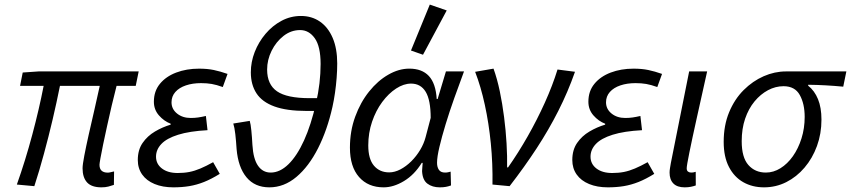

<svg xmlns="http://www.w3.org/2000/svg" viewBox="-20 -793 3657 825"><path d="M415.8 12Q373.5 12 354.1 -9.2Q334.8 -30.5 334.8 -69.8Q334.8 -85.4 342.2 -124Q349.6 -162.6 361.1 -214.1Q372.5 -265.6 385.5 -320.7Q398.5 -375.9 408.6 -424H237.6Q223.5 -353.4 206.1 -279.3Q188.7 -205.2 168.9 -132.5Q149.2 -59.7 127.5 6.9L52.4 0Q89.2 -103.5 118.7 -214.2Q148.3 -324.8 167.5 -424H66.2L77.6 -481.4L145.3 -486.1H575.9L563.2 -424H480.9Q470.4 -383.8 460 -339.4Q449.7 -295.1 440.2 -251.8Q430.7 -208.6 423.2 -172.6Q415.7 -136.6 411.6 -113.3Q407.5 -90.1 407.5 -85.1Q407.5 -67.7 416.7 -59.4Q425.9 -51.2 443.2 -51.2Q448.2 -51.2 454.1 -52.7Q460.1 -54.2 470.2 -56.4L469.4 1.4Q458.5 5.2 445.8 8.6Q433 12 415.8 12Z M724.8 12Q679 12 644.3 -2.3Q609.6 -16.6 590.9 -43.1Q572.1 -69.7 572.1 -105.4Q572.1 -148.7 592.6 -178.6Q613.2 -208.6 645.7 -227.8Q678.1 -247 713.3 -257.4V-261.4Q684.6 -272.4 662.9 -297.2Q641.2 -322 641.2 -356Q641.2 -401.3 667.1 -432.8Q692.9 -464.4 737.1 -481.2Q781.3 -498 835.3 -498Q871 -498 898.7 -492.2Q926.3 -486.4 957.7 -475.4L937.3 -419Q910 -428.8 889.5 -432.3Q869 -435.8 843.7 -435.8Q807.6 -435.8 778.8 -426.1Q750.1 -416.5 733.5 -397.8Q717 -379.1 717 -353.4Q717 -324.4 740.7 -305.2Q764.4 -286.1 799.4 -286.1Q816.3 -286.1 831 -288.2Q845.7 -290.3 864.7 -294.7L871.7 -233.6Q794.2 -229.4 745.3 -214Q696.3 -198.6 673.4 -174.4Q650.4 -150.1 650.4 -119.9Q650.4 -88.5 675.7 -69.1Q701 -49.6 743.4 -49.6Q770.9 -49.6 793.8 -54.1Q816.7 -58.6 841.2 -69Q865.7 -79.3 895.8 -96.1L924.3 -46Q888.2 -23.6 856.8 -11.1Q825.3 1.4 793.7 6.7Q762 12 724.8 12Z M1137.5 12Q1074.8 12 1039 -31.4Q1003.2 -74.8 996.6 -152.7Q994.5 -186.5 991.2 -216Q987.8 -245.5 982.4 -262.2L1053.1 -273.6Q1057.2 -260.6 1060 -232Q1062.9 -203.4 1064.6 -170.5Q1068.3 -110 1088.7 -80.8Q1109 -51.5 1143.1 -51.5Q1182.8 -51.5 1219.5 -87.3Q1256.2 -123.1 1286.5 -189.8Q1316.8 -256.4 1337.8 -349.9Q1347.7 -392.8 1352.7 -435.1Q1357.6 -477.5 1357.6 -518Q1357.6 -593.4 1332.6 -628.6Q1307.5 -663.8 1269.6 -663.8Q1230.6 -663.8 1198.4 -638.7Q1166.2 -613.5 1147 -574.7Q1127.8 -535.8 1127.8 -494.1Q1127.8 -430 1170.3 -400.6Q1212.8 -371.2 1310.4 -371.2H1357.7L1349 -316.3H1297.3Q1211.7 -316.3 1159 -335.6Q1106.3 -354.8 1082.1 -391.9Q1057.8 -429 1057.8 -482.2Q1057.8 -526.9 1074.5 -569.7Q1091.3 -612.6 1120.9 -647.6Q1150.6 -682.7 1189.7 -703.6Q1228.7 -724.4 1273.1 -724.4Q1319.6 -724.4 1354.6 -700.3Q1389.7 -676.1 1409.4 -630.3Q1429 -584.5 1429 -520.4Q1429 -490.5 1426.5 -458.2Q1424 -425.8 1419.4 -393.9Q1414.8 -362 1408.5 -333.6Q1386.3 -234.4 1346.7 -156.1Q1307.1 -77.8 1253.8 -32.9Q1200.5 12 1137.5 12Z M1628.3 12Q1561.7 12 1522.7 -32.4Q1483.6 -76.8 1483.6 -158.5Q1483.6 -229.9 1506.3 -291.8Q1528.9 -353.7 1566.2 -400Q1603.4 -446.4 1648.6 -472.2Q1693.7 -498.1 1738.7 -498.1Q1793.1 -498.1 1822.7 -466.5Q1852.3 -434.8 1856.5 -367.7H1860.5L1896.1 -486.1H1973.8Q1952.9 -430.1 1932.1 -371.7Q1911.3 -313.3 1894.8 -259Q1878.3 -204.7 1868.1 -161.5Q1857.9 -118.2 1857.9 -93.6Q1857.9 -75 1865.9 -63.3Q1873.9 -51.5 1892.5 -51.5Q1900.4 -51.5 1906.1 -53Q1911.9 -54.5 1916.3 -55.5L1917.9 3.8Q1907 7.9 1896 9.9Q1885 12 1869.6 12Q1837.7 12 1816.6 -3.8Q1795.5 -19.5 1793.6 -57.8Q1793.6 -63.5 1794.6 -73.3Q1795.5 -83.1 1796.2 -93.2H1792.2Q1760.7 -42 1715.8 -15Q1671 12 1628.3 12ZM1652.3 -52.3Q1675.8 -52.3 1700.4 -65.1Q1724.9 -77.9 1747.1 -99.8Q1769.2 -121.8 1785.3 -148.7Q1801.4 -175.6 1808.7 -203.5L1830.6 -286.5Q1830.6 -362.9 1809.2 -398.4Q1787.8 -433.8 1746.3 -433.8Q1714.7 -433.8 1682.1 -412.6Q1649.6 -391.4 1622.3 -354.7Q1595.1 -318 1578.7 -269.9Q1562.4 -221.9 1562.4 -168.2Q1562.4 -109.8 1586.9 -81Q1611.4 -52.3 1652.3 -52.3ZM1797.6 -557.8 1745.9 -575.9 1826.8 -773.3 1899.5 -748.1Z M2096.1 0Q2097.6 -89.7 2089 -177Q2080.3 -264.4 2063.2 -342.7Q2046.2 -421 2021.6 -484.4L2100.6 -498.1Q2116.2 -454.7 2127.5 -401.1Q2138.7 -347.4 2146 -290Q2153.4 -232.6 2156.6 -177Q2159.8 -121.3 2159 -73.6H2163Q2206.9 -136 2247.4 -207.2Q2287.9 -278.4 2321.1 -351.9Q2354.3 -425.5 2375.6 -494.3L2450.7 -484.6Q2420.4 -398.2 2379.2 -316.9Q2338.1 -235.6 2285.9 -155.7Q2233.7 -75.8 2169.7 6.9Z M2591.8 12Q2546 12 2511.3 -2.3Q2476.6 -16.6 2457.9 -43.1Q2439.1 -69.7 2439.1 -105.4Q2439.1 -148.7 2459.6 -178.6Q2480.2 -208.6 2512.7 -227.8Q2545.1 -247 2580.3 -257.4V-261.4Q2551.6 -272.4 2529.9 -297.2Q2508.2 -322 2508.2 -356Q2508.2 -401.3 2534.1 -432.8Q2559.9 -464.4 2604.1 -481.2Q2648.3 -498 2702.3 -498Q2738 -498 2765.7 -492.2Q2793.3 -486.4 2824.7 -475.4L2804.3 -419Q2777 -428.8 2756.5 -432.3Q2736 -435.8 2710.7 -435.8Q2674.6 -435.8 2645.8 -426.1Q2617.1 -416.5 2600.5 -397.8Q2584 -379.1 2584 -353.4Q2584 -324.4 2607.7 -305.2Q2631.4 -286.1 2666.4 -286.1Q2683.3 -286.1 2698 -288.2Q2712.7 -290.3 2731.7 -294.7L2738.7 -233.6Q2661.2 -229.4 2612.3 -214Q2563.3 -198.6 2540.4 -174.4Q2517.4 -150.1 2517.4 -119.9Q2517.4 -88.5 2542.7 -69.1Q2568 -49.6 2610.4 -49.6Q2637.9 -49.6 2660.8 -54.1Q2683.7 -58.6 2708.2 -69Q2732.7 -79.3 2762.8 -96.1L2791.3 -46Q2755.2 -23.6 2723.8 -11.1Q2692.3 1.4 2660.7 6.7Q2629 12 2591.8 12Z M2921.8 12Q2889.9 12 2873.5 -4.5Q2857.1 -21.1 2857.1 -51.2Q2857.1 -59.9 2858.8 -70.2Q2860.5 -80.5 2862.6 -92.7L2941.2 -486.1H3018.5Q2993.5 -374.5 2973.6 -284.4Q2953.6 -194.3 2942.2 -137.8Q2930.7 -81.3 2930.7 -70Q2930.7 -60 2936.2 -55.8Q2941.7 -51.5 2949.8 -51.5Q2953.5 -51.5 2958.1 -52Q2962.7 -52.5 2969.4 -54.8L2969.7 3.8Q2960.5 7.2 2948.6 9.6Q2936.8 12 2921.8 12Z M3262.9 12Q3212.9 12 3173.8 -10.1Q3134.7 -32.2 3112.2 -75.7Q3089.6 -119.2 3089.6 -183.2Q3089.6 -254.4 3112.9 -310.6Q3136.2 -366.8 3175.2 -405.8Q3214.3 -444.8 3261.5 -465.5Q3308.7 -486.1 3356.9 -486.1H3616.7L3603.3 -420.6Q3564.1 -424.3 3527.7 -426.3Q3491.2 -428.4 3452.6 -428.8V-424.8Q3480.1 -403.1 3494.9 -366.8Q3509.7 -330.6 3509.7 -279.1Q3509.7 -218.5 3490.4 -165.6Q3471.1 -112.7 3437 -72.8Q3403 -32.8 3358.5 -10.4Q3313.9 12 3262.9 12ZM3270.8 -51.5Q3303.7 -51.5 3333.6 -70.2Q3363.6 -88.8 3386.9 -121.7Q3410.2 -154.7 3423.9 -198.2Q3437.6 -241.8 3437.6 -290.6Q3437.6 -346.9 3416.6 -384.7Q3395.7 -422.6 3346.8 -422.6Q3312.4 -422.6 3280.1 -405.5Q3247.9 -388.3 3222.2 -357.3Q3196.5 -326.2 3181.7 -282.9Q3167 -239.7 3167 -186.4Q3167 -116.4 3195.7 -84Q3224.5 -51.5 3270.8 -51.5Z"/></svg>

Font: Source Sans Variable
Style: Italic
Weight: 200
Italic angle: -11°
Designer: Paul D. Hunt
Foundry: Adobe Systems Incorporated
Version: Version 3.006;hotconv 1.0.111;makeotfexe 2.5.65597